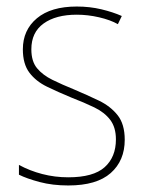

<svg xmlns="http://www.w3.org/2000/svg" viewBox="-20 -558 444 588"><path d="M362 -130Q362 -66 319 -28Q276 10 189 10Q141 10 101.5 -0.5Q62 -11 38 -23V-53Q71 -35 109.5 -25Q148 -15 189 -15Q266 -15 300.5 -46Q335 -77 335 -131Q335 -168 317.5 -191Q300 -214 269 -229Q238 -244 199 -259Q158 -276 124 -292.5Q90 -309 70 -335.5Q50 -362 50 -407Q50 -466 93 -502Q136 -538 215 -538Q255 -538 290.5 -529.5Q326 -521 353 -509L341 -484Q318 -497 283.5 -505Q249 -513 215 -513Q151 -513 113.5 -486Q76 -459 76 -407Q76 -370 93.5 -349Q111 -328 140.5 -313.5Q170 -299 207 -284Q247 -267 282.5 -250Q318 -233 340 -205.5Q362 -178 362 -130Z"/></svg>

Font: Noto Sans Lao Looped SemiCondensed Thin
Style: Regular
Weight: 100
Width: 4
Designer: Mark Frömberg, Ben Mitchell
Foundry: The Fontpad Ltd
Version: Version 1.002; ttfautohint (v1.8.4.7-5d5b)